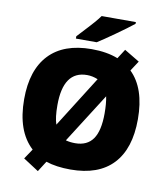

<svg xmlns="http://www.w3.org/2000/svg" viewBox="-103 -1016 1002 1154"><g transform="rotate(10 398.5 -439.0)"><path d="M745.1 -357.9Q745.1 -177.7 656.7 -84Q568.4 9.8 397.9 9.8Q311.5 9.8 248 -11.2L207 53.2L112.8 -7.8L153.8 -68.8Q50.8 -163.6 50.8 -358.9Q50.8 -537.1 139.9 -631.1Q229 -725.1 398.9 -725.1Q492.2 -725.1 560.1 -698.2L597.2 -755.9L689.9 -700.2L649.9 -639.2Q745.1 -546.9 745.1 -357.9ZM542 -357.9Q542 -418.9 533.2 -460.9L340.8 -158.2Q367.2 -150.9 397.9 -150.9Q471.2 -150.9 506.6 -201.2Q542 -251.5 542 -357.9ZM253.9 -357.9Q253.9 -282.2 268.1 -241.2L464.8 -553.2Q431.6 -566.9 398.9 -566.9Q253.9 -566.9 253.9 -357.9ZM293.9 -771V-785.2Q369.1 -865.7 389.4 -889.2Q409.7 -912.6 422.9 -931.2H631.8V-920.9Q592.8 -889.6 524.4 -841.3Q456.1 -793 420.9 -771Z"/></g></svg>

Font: OpenSansExtrabold
Style: Regular
Weight: 800
Foundry: Ascender Corporation
Version: Version 1.10